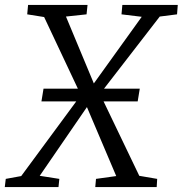

<svg xmlns="http://www.w3.org/2000/svg" viewBox="-50 -763 746 783"><path d="M-30.5 0 -26.5 -33.5 36.5 -45 282 -378 332.5 -422.5 528 -694.5 445.5 -704.5 449 -743H675L672 -704.5L601.5 -695.5L356.5 -378.5L306 -328.5L112 -46L192 -33.5L188.5 0ZM338.5 0 341.5 -33.5 424 -45 304 -327.5 280.5 -374 130 -693.5 61 -704.5 64.5 -743H307L303 -704.5L219 -695.5L333 -422L357.5 -380.5L518 -46L591 -33.5L589 0ZM119 -349.5 127.5 -401.5H520L511.5 -349.5Z"/></svg>

Font: Merriweather 28pt Light
Style: Italic
Weight: 300
Italic angle: -7.8°
Version: Version 2.101